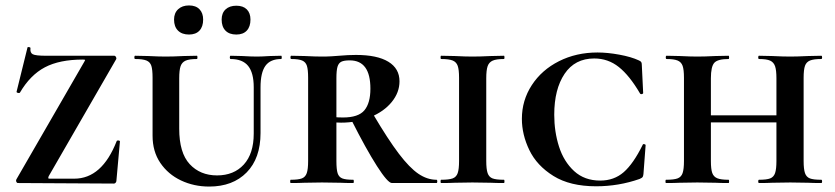

<svg xmlns="http://www.w3.org/2000/svg" viewBox="-20 -673 3071 706"><path d="M293 -452Q293 -454 285 -454Q199 -454 145 -425.5Q91 -397 53 -332Q52 -331 49 -331Q46 -331 43 -332.5Q40 -334 41 -336L81 -498Q81 -500 85 -500Q88 -500 90.5 -498.5Q93 -497 92 -496Q90 -479 100.5 -473.5Q111 -468 150 -468H400Q404 -468 406.5 -463.5Q409 -459 407 -455L159 -25Q157 -19 157.5 -17.5Q158 -16 164 -16H253Q355 -16 409 -154Q410 -157 415.5 -156.5Q421 -156 421 -153L408 -8Q408 -5 405.5 -1.5Q403 2 399 2L46 0Q42 0 40 -4.5Q38 -9 40 -13L290 -446Z M828 -456Q825 -456 825 -462Q825 -468 828 -468L870 -467Q904 -465 925 -465Q941 -465 973 -467L1014 -468Q1016 -468 1016 -462Q1016 -456 1014 -456Q974 -456 956 -431Q938 -406 938 -352V-184Q938 -91 887 -39Q836 13 749 13Q693 13 645.5 -9.5Q598 -32 569.5 -74Q541 -116 541 -174V-387Q541 -417 536.5 -431Q532 -445 518.5 -450.5Q505 -456 477 -456Q474 -456 474 -462Q474 -468 477 -468L525 -467Q565 -465 589 -465Q616 -465 656 -467L704 -468Q706 -468 706 -462Q706 -456 704 -456Q676 -456 662.5 -450Q649 -444 644 -429.5Q639 -415 639 -385V-200Q639 -111 677.5 -69.5Q716 -28 778 -28Q840 -28 876.5 -68Q913 -108 913 -182V-352Q913 -405 892.5 -430.5Q872 -456 828 -456ZM620 -601Q620 -625 635 -639Q650 -653 675 -653Q700 -653 713.5 -639Q727 -625 727 -601Q727 -575 713.5 -560.5Q700 -546 675 -546Q649 -546 634.5 -560.5Q620 -575 620 -601ZM795 -601Q795 -625 809.5 -638.5Q824 -652 849 -652Q874 -652 887.5 -638.5Q901 -625 901 -601Q901 -575 887.5 -560.5Q874 -546 849 -546Q823 -546 809 -560.5Q795 -575 795 -601Z M1279 0Q1249 0 1232 -1L1164 -2L1099 -1Q1081 0 1049 0Q1047 0 1047 -6Q1047 -12 1049 -12Q1077 -12 1090 -17Q1103 -22 1108 -36.5Q1113 -51 1113 -81V-387Q1113 -417 1108.5 -431Q1104 -445 1091 -450.5Q1078 -456 1051 -456Q1048 -456 1048 -462Q1048 -468 1051 -468L1100 -467Q1140 -465 1164 -465Q1183 -465 1199 -466Q1215 -467 1227 -468Q1260 -471 1289 -471Q1367 -471 1408 -446Q1449 -421 1449 -374Q1449 -333 1420.5 -298Q1392 -263 1342.5 -242.5Q1293 -222 1234 -222Q1202 -222 1179 -226L1178 -248Q1203 -241 1241 -241Q1298 -241 1320 -267.5Q1342 -294 1342 -347Q1342 -451 1266 -451Q1245 -451 1235 -446Q1225 -441 1221 -427.5Q1217 -414 1217 -385V-81Q1217 -50 1221.5 -36Q1226 -22 1238.5 -17Q1251 -12 1279 -12Q1281 -12 1281 -6Q1281 0 1279 0ZM1585 0H1421Q1406 0 1366 -62.5Q1326 -125 1272 -232L1352 -253Q1407 -160 1446.5 -108Q1486 -56 1518.5 -34Q1551 -12 1585 -12Q1588 -12 1588 -6Q1588 0 1585 0Z M1833 -12Q1835 -12 1835 -6Q1835 0 1833 0Q1802 0 1785 -1L1717 -2L1652 -1Q1634 0 1602 0Q1600 0 1600 -6Q1600 -12 1602 -12Q1631 -12 1644.5 -17Q1658 -22 1663 -36.5Q1668 -51 1668 -81V-387Q1668 -417 1663 -431Q1658 -445 1644.5 -450.5Q1631 -456 1602 -456Q1600 -456 1600 -462Q1600 -468 1602 -468L1652 -467Q1692 -465 1717 -465Q1744 -465 1786 -467L1833 -468Q1835 -468 1835 -462Q1835 -456 1833 -456Q1805 -456 1791.5 -450Q1778 -444 1773 -429.5Q1768 -415 1768 -385V-81Q1768 -51 1773 -36.5Q1778 -22 1791 -17Q1804 -12 1833 -12Z M2329 -451Q2336 -448 2338 -444.5Q2340 -441 2340 -434L2345 -331Q2345 -328 2340 -327Q2335 -326 2333 -330Q2295 -395 2255.5 -426.5Q2216 -458 2165 -458Q2094 -458 2056 -401.5Q2018 -345 2018 -251Q2018 -189 2035.5 -134Q2053 -79 2091 -44Q2129 -9 2187 -9Q2238 -9 2273.5 -40Q2309 -71 2343 -140Q2344 -144 2349 -143Q2354 -142 2354 -139L2346 -33Q2345 -25 2343 -22Q2341 -19 2332 -15Q2255 12 2172 12Q2076 12 2015 -26Q1954 -64 1926.5 -121Q1899 -178 1899 -236Q1899 -304 1935.5 -360Q1972 -416 2035.5 -448Q2099 -480 2177 -480Q2214 -480 2257.5 -472Q2301 -464 2329 -451Z M2771 -456Q2768 -456 2768 -462Q2768 -468 2771 -468L2819 -467Q2859 -465 2886 -465Q2910 -465 2952 -467L3000 -468Q3003 -468 3003 -462Q3003 -456 3000 -456Q2972 -456 2958.5 -450.5Q2945 -445 2940 -431Q2935 -417 2935 -387V-81Q2935 -51 2940 -36.5Q2945 -22 2958 -17Q2971 -12 3000 -12Q3003 -12 3003 -6Q3003 0 3000 0Q2969 0 2952 -1L2886 -2L2819 -1Q2802 0 2771 0Q2768 0 2768 -6Q2768 -12 2771 -12Q2799 -12 2812 -17Q2825 -22 2830 -36.5Q2835 -51 2835 -81V-385Q2835 -415 2830 -429.5Q2825 -444 2812 -450Q2799 -456 2771 -456ZM2542 -249H2881V-223H2542ZM2431 -456Q2428 -456 2428 -462Q2428 -468 2431 -468L2479 -467Q2519 -465 2544 -465Q2571 -465 2611 -467L2659 -468Q2661 -468 2661 -462Q2661 -456 2659 -456Q2619 -456 2606.5 -442Q2594 -428 2594 -385V-81Q2594 -51 2599 -37Q2604 -23 2617.5 -17.5Q2631 -12 2659 -12Q2661 -12 2661 -6Q2661 0 2659 0Q2628 0 2611 -1L2544 -2L2479 -1Q2461 0 2429 0Q2427 0 2427 -6Q2427 -12 2429 -12Q2458 -12 2471.5 -17Q2485 -22 2490 -36.5Q2495 -51 2495 -81V-387Q2495 -417 2490 -431Q2485 -445 2471.5 -450.5Q2458 -456 2431 -456Z"/></svg>

Font: Cormorant SC
Style: Bold
Weight: 700
Designer: Christian Thalmann (Catharsis Fonts)
Foundry: Catharsis Fonts
Version: Version 4.000